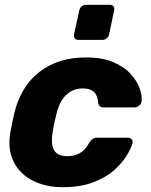

<svg xmlns="http://www.w3.org/2000/svg" viewBox="-20 -769 629 799"><path d="M240 10Q171 10 117 -17Q63 -44 37 -95.5Q11 -147 23 -219Q26 -235 31 -259.5Q36 -284 40 -300Q67 -410 144.5 -470Q222 -530 338 -530Q405 -530 451 -510.5Q497 -491 524 -461Q551 -431 561.5 -400.5Q572 -370 569 -347Q568 -337 559.5 -329.5Q551 -322 540 -322H411Q401 -322 395.5 -327Q390 -332 388 -343Q386 -373 370.5 -387Q355 -401 325 -401Q285 -401 256.5 -375Q228 -349 215 -295Q210 -276 206 -257.5Q202 -239 200 -224Q190 -169 205 -144Q220 -119 260 -119Q291 -119 313.5 -132.5Q336 -146 352 -176Q359 -186 366 -191Q373 -196 383 -196H512Q522 -196 528 -189Q534 -182 531 -171Q525 -151 506.5 -120.5Q488 -90 454 -60Q420 -30 367 -10Q314 10 240 10ZM306 -603Q296 -603 291 -609.5Q286 -616 288 -626L310 -726Q312 -736 319.5 -742.5Q327 -749 337 -749H437Q447 -749 452 -742.5Q457 -736 455 -726L434 -626Q432 -616 424 -609.5Q416 -603 406 -603Z"/></svg>

Font: Rubik
Style: Bold Italic
Weight: 700
Italic angle: -12°
Designer: Hubert and Fischer
Foundry: Hubert and Fischer
Version: Version 2.300;gftools[0.9.30]